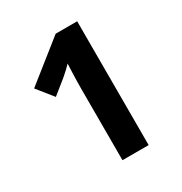

<svg xmlns="http://www.w3.org/2000/svg" viewBox="-168 -836 907 959"><g transform="rotate(-30 286.0 -357.0)"><path d="M413 0H262V-413Q262 -430 262.5 -455Q263 -480 264 -507Q265 -534 266 -555Q261 -549 244.5 -533.5Q228 -518 214 -506L132 -440L59 -531L289 -714H413Z"/></g></svg>

Font: Noto Sans Cham
Style: Regular
Weight: 400
Designer: Monotype Design Team
Foundry: Monotype Imaging Inc.
Version: Version 2.002